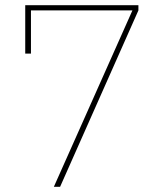

<svg xmlns="http://www.w3.org/2000/svg" viewBox="-20 -718 640 738"><path d="M187 0 489 -678H99V-512H77V-698H512V-678L211 0Z"/></svg>

Font: IBM Plex Sans Devanagari Thin
Style: Regular
Weight: 100
Designer: Mike Abbink, Paul van der Laan, Pieter van Rosmalen, Erin McLaughlin
Foundry: Bold Monday
Version: Version 1.1